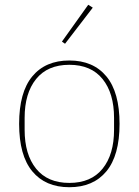

<svg xmlns="http://www.w3.org/2000/svg" viewBox="-20 -771 580 803"><path d="M270 -6Q361 -6 409 -65.5Q457 -125 457 -228V-278Q457 -381 409 -440.5Q361 -500 270 -500Q179 -500 131 -440.5Q83 -381 83 -278V-228Q83 -125 131 -65.5Q179 -6 270 -6ZM270 12Q170 12 115 -54.5Q60 -121 60 -253Q60 -385 115 -451.5Q170 -518 270 -518Q370 -518 425 -451.5Q480 -385 480 -253Q480 -121 425 -54.5Q370 12 270 12ZM239 -597 349 -751 368 -739 252 -588Z"/></svg>

Font: IBM Plex Serif Thin
Style: Regular
Weight: 100
Designer: Mike Abbink, Paul van der Laan, Pieter van Rosmalen
Foundry: Bold Monday
Version: Version 3.001